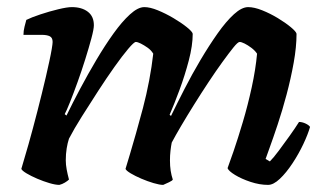

<svg xmlns="http://www.w3.org/2000/svg" viewBox="-20 -520 906 540"><path d="M147 0Q136 0 119 -5Q102 -10 84.5 -17.5Q67 -25 54.5 -32.5Q42 -40 40 -45Q48 -71 60 -113.5Q72 -156 85 -206.5Q98 -257 109 -304Q114 -326 118.5 -346.5Q123 -367 125.5 -382Q128 -397 128 -402Q128 -414 120 -418Q112 -422 97 -422H46Q46 -433 49 -445Q52 -457 54 -464Q68 -471 93.5 -479.5Q119 -488 144 -494Q169 -500 182 -500Q210 -500 227 -487Q244 -474 244 -449Q244 -438 237 -412Q230 -386 220 -354Q210 -322 198.5 -290Q187 -258 177 -233Q167 -208 162 -199L167 -195Q184 -230 205.5 -270.5Q227 -311 251 -351.5Q275 -392 299 -425.5Q323 -459 345.5 -479.5Q368 -500 386 -500Q402 -500 424 -491Q446 -482 468 -469Q490 -456 505.5 -443.5Q521 -431 522 -425Q522 -392 511 -350Q500 -308 485 -267.5Q470 -227 457 -197L461 -194Q478 -229 499 -270Q520 -311 544 -351.5Q568 -392 592 -426Q616 -460 638 -480Q660 -500 678 -500Q695 -500 717.5 -491Q740 -482 761.5 -469Q783 -456 798 -443.5Q813 -431 814 -425Q814 -388 806 -343.5Q798 -299 786 -254Q774 -209 761 -170Q748 -131 738.5 -105Q729 -79 727 -73L739 -66Q749 -76 764 -96Q779 -116 795 -138.5Q811 -161 821 -177Q830 -177 839.5 -172.5Q849 -168 852 -163Q846 -142 833 -114.5Q820 -87 802.5 -60.5Q785 -34 767 -17Q749 0 734 0Q710 0 684.5 -8.5Q659 -17 641 -28Q623 -39 620 -47Q625 -60 637 -95Q649 -130 663 -177Q677 -224 688 -274.5Q699 -325 703 -369Q697 -378 687 -385.5Q677 -393 668 -397.5Q659 -402 654 -402Q649 -402 636.5 -386.5Q624 -371 605.5 -345.5Q587 -320 566.5 -289Q546 -258 526 -226Q506 -194 489.5 -166Q473 -138 463 -119Q461 -109 459.5 -96Q458 -83 458 -69Q458 -53 460 -40Q462 -27 466 -15Q465 -12 455.5 -7.5Q446 -3 439 0Q429 0 412 -5Q395 -10 377.5 -17.5Q360 -25 347.5 -32.5Q335 -40 333 -45Q338 -61 345.5 -86.5Q353 -112 362.5 -145Q372 -178 382 -216Q392 -254 399.5 -293.5Q407 -333 411 -369Q405 -379 395 -386Q385 -393 376 -397.5Q367 -402 362 -402Q357 -402 340.5 -382.5Q324 -363 302 -332Q280 -301 256 -264Q232 -227 210 -192Q188 -157 174 -130Q170 -118 167.5 -102.5Q165 -87 165 -69Q165 -57 167.5 -43.5Q170 -30 174 -15Q170 -11 162.5 -6.5Q155 -2 147 0Z"/></svg>

Font: Texturina Medium 12pt
Style: Bold Italic
Weight: 700
Italic angle: -11°
Version: Version 1.002